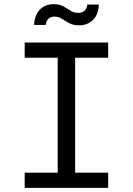

<svg xmlns="http://www.w3.org/2000/svg" viewBox="-20 -905 640 925"><path d="M99 0V-73H258V-627H99V-700H501V-627H342V-73H501V0ZM361 -783Q333 -783 313.5 -793.5Q294 -804 278 -814.5Q262 -825 242 -825Q206 -825 200 -785H144Q147 -833 172.5 -859Q198 -885 238 -885Q266 -885 285 -874.5Q304 -864 320 -853.5Q336 -843 357 -843Q395 -843 401 -883H456Q455 -836 428.5 -809.5Q402 -783 361 -783Z"/></svg>

Font: DM Mono
Style: Regular
Weight: 400
Designer: Colophon Foundry
Foundry: Colophon Foundry
Version: Version 1.000; ttfautohint (v1.8.2.53-6de2)